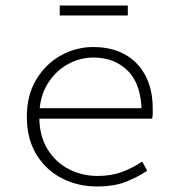

<svg xmlns="http://www.w3.org/2000/svg" viewBox="-20 -662 640 694"><path d="M330 12Q261 12 203 -18Q145 -48 111 -104.5Q77 -161 77 -240Q77 -318 111 -374.5Q145 -431 200 -461.5Q255 -492 317 -492Q383 -492 431 -465.5Q479 -439 505.5 -389Q532 -339 532 -270Q532 -261 532 -251.5Q532 -242 530 -233H99V-271H510L492 -253Q492 -355 443.5 -404.5Q395 -454 318 -454Q268 -454 223.5 -429Q179 -404 150.5 -356.5Q122 -309 122 -241Q122 -172 151 -124Q180 -76 228 -51Q276 -26 333 -26Q382 -26 421 -40.5Q460 -55 494 -78L512 -45Q480 -23 436.5 -5.5Q393 12 330 12ZM196 -606V-642H442V-606Z"/></svg>

Font: Source Code Pro ExtraLight Light
Style: Regular
Weight: 300
Monospace: yes
Version: Version 1.018;hotconv 1.0.116;makeotfexe 2.5.65601